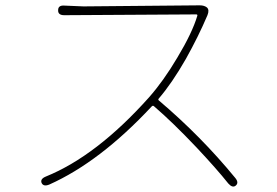

<svg xmlns="http://www.w3.org/2000/svg" viewBox="-20 -697 1040 720"><path d="M864 -1Q852 9 836 -9Q794 -62 717 -144Q628 -238 557 -299Q553 -302 549 -298Q355 -90 165 -5Q143 4 136 -11Q130 -26 152 -35Q342 -112 538 -331Q593 -393 645 -481Q701 -574 720 -638Q721 -643 716 -643L221 -640Q197 -640 198 -659Q198 -678 222 -676L269 -674Q281 -673 293 -673L729 -677Q746 -677 756 -669Q766 -660 758 -640Q724 -560 677 -476Q625 -385 575 -327Q572 -323 576 -320Q734 -186 862 -30Q877 -12 864 -1Z"/></svg>

Font: Resource Han Rounded JP ExtraLight
Style: Regular
Weight: 250
Designer: Cyano Hao (round all glyphs); Ryoko NISHIZUKA 西塚涼子 (kana, bopomofo & ideographs); Paul D. Hunt (Latin, Greek & Cyrillic)
Foundry: Cyano Hao
Version: 0.990